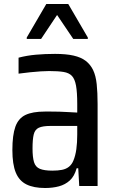

<svg xmlns="http://www.w3.org/2000/svg" viewBox="-20 -857 583 962"><path d="M206 85Q149 85 112.5 67Q76 49 59 7.5Q42 -34 42 -105Q42 -180 57 -222Q72 -264 107.5 -281Q143 -298 204 -298Q218 -298 237 -298Q256 -298 277 -297.5Q298 -297 320 -295.5Q342 -294 367 -293V-336Q367 -394 361 -427.5Q355 -461 340.5 -476.5Q326 -492 298.5 -496.5Q271 -501 226 -501Q209 -501 184.5 -499.5Q160 -498 131.5 -495Q103 -492 73 -488V-568Q115 -579 160.5 -583Q206 -587 256 -587Q311 -587 348.5 -578.5Q386 -570 409.5 -552Q433 -534 446.5 -506Q460 -478 464.5 -435.5Q469 -393 469 -336V75H377L372 -14H364Q353 26 330 47Q307 68 275.5 76.5Q244 85 206 85ZM242 -2Q270 -2 290.5 -6Q311 -10 325.5 -21.5Q340 -33 348 -53Q358 -77 362.5 -109.5Q367 -142 367 -183V-226H233Q194 -226 174.5 -217Q155 -208 149 -183.5Q143 -159 143 -113Q143 -69 150.5 -44.5Q158 -20 180 -11Q202 -2 242 -2ZM114 -662V-669L212 -837H322L420 -669V-662H347L266 -782L186 -662Z"/></svg>

Font: Farlight84_Sys_V01
Style: Regular
Weight: 400
Designer: Ryoko NISHIZUKA  (kana, bopomofo & ideographs); Paul D. Hunt (Latin, Greek & Cyrillic); Sandoll Communications , Soo-you
Foundry: Adobe
Version: Version 2.004;October 29, 2024;FontCreator 14.0.0.2814 64-bi